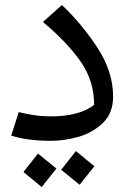

<svg xmlns="http://www.w3.org/2000/svg" viewBox="-20 -550 518 769"><path d="M25 -7 55 -101Q88 -93 118 -88.5Q148 -84 189 -84Q238 -84 282 -95Q326 -106 357 -130Q357 -225 304 -302Q251 -379 152 -462L228 -530Q310 -452 371.5 -357Q433 -262 433 -163Q433 -96 391 -56.5Q349 -17 292.5 -1.5Q236 14 186 14Q88 14 25 -7ZM225 130 284 55 358 116 299 190ZM74 139 132 65 206 125 147 199Z"/></svg>

Font: FiraGO
Style: Italic
Weight: 400
Italic angle: -8°
Designer: bBox Type GmbH
Foundry: bBox Type GmbH
Version: Version 1.001